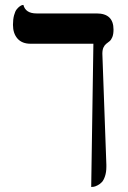

<svg xmlns="http://www.w3.org/2000/svg" viewBox="-20 -577 515 773"><path d="M392.1 -360.8 408.2 85.9V95.2Q408.2 116.2 402.8 132.3Q397.5 148.4 390.1 156.2Q382.8 164.1 373.3 168.9Q363.8 173.8 357.9 174.8Q352.1 175.8 347.2 175.8L356 -400.9H103Q68.8 -400.9 50.5 -421.6Q32.2 -442.4 32.2 -477.1Q32.2 -499 36.6 -515.4Q41 -531.7 47.1 -539.3Q53.2 -546.9 59.3 -551.3Q65.4 -555.7 69.8 -556.6L74.2 -557.1Q83 -522.9 127 -522.9H369.1Q437 -522.9 437 -458Q437 -439.5 432.4 -428Q427.7 -416.5 421.1 -411.1Q414.6 -405.8 408 -400.9Q401.4 -396 396.7 -386.2Q392.1 -376.5 392.1 -360.8Z"/></svg>

Font: Linear Smooth Low Contrast
Style: Regular
Weight: 500
Designer: Philipp H. Poll, Flanker
Foundry: Philipp H. Poll, reworked by Flanker
Version: Version 1.010 | FøM Fix